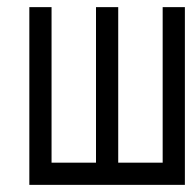

<svg xmlns="http://www.w3.org/2000/svg" viewBox="-20 -520 540 540"><path d="M62.5 -500Q62.5 -500 62.5 0H500Q500 0 500 -500H437.5V-62.5H312.5V-500H250V-62.5H125V-500Z"/></svg>

Font: CalcUnifontExMono
Style: Regular
Weight: 500
Version: Version 15.0.06